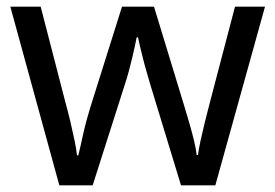

<svg xmlns="http://www.w3.org/2000/svg" viewBox="-20 -557 826 576"><path d="M431 -303Q425 -324 419 -344.5Q413 -365 408.5 -383.5Q404 -402 400 -418Q396 -434 394 -445H390Q388 -434 384.5 -418Q381 -402 376.5 -383Q372 -364 366.5 -343.5Q361 -323 354 -302L258 -1H158L11 -537H102L176 -251Q184 -222 191 -192.5Q198 -163 203.5 -136.5Q209 -110 211 -91H215Q218 -103 222 -121Q226 -139 230.5 -159Q235 -179 240.5 -199Q246 -219 251 -235L346 -537H442L534 -235Q541 -212 548.5 -186Q556 -160 562 -135.5Q568 -111 570 -92H574Q576 -109 581.5 -134.5Q587 -160 594.5 -190.5Q602 -221 610 -251L685 -537H775L626 -1H523Z"/></svg>

Font: oriya15
Style: Book
Weight: 400
Designer: Jelle Bosma - Monotype Design Team
Foundry: Monotype Imaging Inc.
Version: Version 2.003